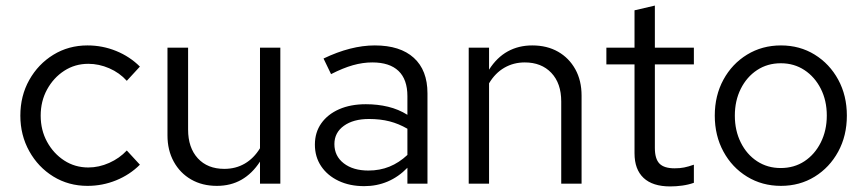

<svg xmlns="http://www.w3.org/2000/svg" viewBox="-20 -659 3112 689"><path d="M294 8Q226 8 171.5 -25.5Q117 -59 85 -116.5Q53 -174 53 -244Q53 -315 85 -372Q117 -429 171.5 -462.5Q226 -496 294 -496Q348 -496 397 -476Q446 -456 482 -420L435 -369Q409 -398 372 -414Q335 -430 297 -430Q249 -430 210.5 -405Q172 -380 149 -338Q126 -296 126 -244Q126 -192 149 -150Q172 -108 210.5 -83Q249 -58 297 -58Q335 -58 372 -74.5Q409 -91 435 -119L482 -68Q446 -32 397 -12Q348 8 294 8Z M758.3 8Q705.6 8 665.8 -15Q626 -38 603.5 -79Q581 -120 581 -173V-488H655V-194Q655 -129.1 689.8 -91Q724.6 -53 785 -53Q826 -53 858.5 -72Q891 -91 913 -127V-488H986V0H913V-79Q885 -36 846.5 -14Q808 8 758.3 8Z M1287 9Q1235 9 1195 -10Q1155 -29 1132.5 -62.5Q1110 -96 1110 -140Q1110 -184 1133 -216.5Q1156 -249 1197 -267Q1238 -285 1293 -285Q1335 -285 1372.5 -276Q1410 -267 1442 -247V-314Q1442 -374 1410 -404.5Q1378 -435 1316 -435Q1282 -435 1246.5 -425Q1211 -415 1168 -393L1141 -449Q1239 -496 1325 -496Q1416 -496 1465 -451.5Q1514 -407 1514 -324V0H1442V-57Q1410 -24 1371 -7.5Q1332 9 1287 9ZM1180 -142Q1180 -99 1213.5 -73Q1247 -47 1302 -47Q1343 -47 1377.5 -61Q1412 -75 1442 -103V-197Q1411 -215 1378 -223.5Q1345 -232 1304 -232Q1248 -232 1214 -207.5Q1180 -183 1180 -142Z M1662 0V-488H1735V-409Q1763 -453 1802 -474.5Q1841 -496 1890 -496Q1943 -496 1982.5 -473.5Q2022 -451 2044.5 -410.5Q2067 -370 2067 -316V0H1994V-295Q1994 -360 1958.5 -397.5Q1923 -435 1863 -435Q1823 -435 1790 -416Q1757 -397 1735 -360V0Z M2385 10Q2322 10 2289.5 -20.5Q2257 -51 2257 -109V-428H2156V-488H2257V-622L2330 -639V-488H2470V-428H2330V-128Q2330 -89 2346.5 -72Q2363 -55 2401 -55Q2420 -55 2435 -58Q2450 -61 2470 -68V-3Q2450 4 2428 7Q2406 10 2385 10Z M2782.5 8Q2715 8 2661 -25Q2607 -58 2576 -115.2Q2545 -172.3 2545 -244.2Q2545 -316 2576 -373Q2607 -430 2661 -463Q2715 -496 2782.5 -496Q2850 -496 2903.5 -463Q2957 -430 2988 -373.1Q3019 -316.2 3019 -244.1Q3019 -172 2988 -115Q2957 -58 2903.5 -25Q2850 8 2782.5 8ZM2781.5 -56Q2830 -56 2867 -80.5Q2904 -105 2925.5 -147.9Q2947 -190.9 2947 -244.4Q2947 -298 2925.5 -340.5Q2903.9 -383 2866.8 -407.5Q2829.7 -432 2782 -432Q2734 -432 2696.8 -407.5Q2659.6 -382.9 2638.3 -340.3Q2617 -297.7 2617 -244Q2617 -190.5 2638.3 -147.7Q2659.6 -104.8 2696.8 -80.4Q2734 -56 2781.5 -56Z"/></svg>

Font: Red Hat Text VF
Style: Regular
Weight: 300
Designer: Pentagram, MCKL
Foundry: Pentagram, MCKL
Version: Version 1.023